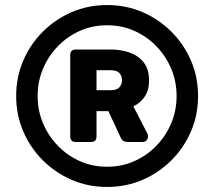

<svg xmlns="http://www.w3.org/2000/svg" viewBox="-20 -730 848 760"><path d="M404 10Q329 10 264 -18Q199 -46 149.5 -95.5Q100 -145 72 -210Q44 -275 44 -350Q44 -425 72 -490Q100 -555 149.5 -604.5Q199 -654 264 -682Q329 -710 404 -710Q479 -710 544 -682Q609 -654 658.5 -604.5Q708 -555 736 -490Q764 -425 764 -350Q764 -275 736 -210Q708 -145 658.5 -95.5Q609 -46 544 -18Q479 10 404 10ZM404 -70Q462 -70 511.5 -92Q561 -114 598.5 -152.5Q636 -191 657.5 -241.5Q679 -292 679 -350Q679 -408 657.5 -458.5Q636 -509 598.5 -547.5Q561 -586 511.5 -608Q462 -630 404 -630Q346 -630 296.5 -608Q247 -586 209.5 -547.5Q172 -509 150.5 -458.5Q129 -408 129 -350Q129 -292 150.5 -241.5Q172 -191 209.5 -152.5Q247 -114 296.5 -92Q346 -70 404 -70ZM280 -168Q258 -168 258 -190V-512Q258 -534 280 -534H419Q457 -534 491.5 -522.5Q526 -511 548 -484Q570 -457 570 -412Q570 -372 552 -346.5Q534 -321 508 -309L562 -204Q564 -201 565 -198Q566 -195 566 -190Q566 -182 560.5 -175Q555 -168 544 -168H486Q475 -168 468 -172.5Q461 -177 457 -187L409 -290H362V-190Q362 -168 340 -168ZM362 -373H418Q443 -373 453 -385Q463 -397 463 -412Q463 -429 453 -440.5Q443 -452 418 -452H362Z"/></svg>

Font: DVN-Rubik
Style: Bold
Weight: 700
Designer: Hubert and Fischer
Foundry: Hubert & Fischer
Version: Version 2.102